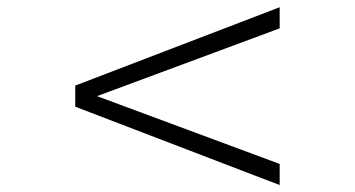

<svg xmlns="http://www.w3.org/2000/svg" viewBox="-20 -560 1002 542"><path d="M769.5 -37.6 192.4 -258.8V-318.4L769.5 -539.6V-480L253.9 -288.6L769.5 -97.2Z"/></svg>

Font: Dai Banna SIL Book
Style: Regular
Weight: 400
Designer: Victor Gaultney
Foundry: SIL International
Version: Version 2.000